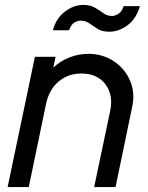

<svg xmlns="http://www.w3.org/2000/svg" viewBox="-20 -761 602 781"><path d="M11 0 122 -530H206L197 -486Q225 -513 262.5 -527.5Q300 -542 339 -542Q397 -542 442 -512.5Q487 -483 508.5 -434Q530 -385 518 -328L450 0H363L428 -309Q442 -374 409 -418Q376 -462 311 -462Q257 -462 218 -429Q179 -396 167 -337L97 0ZM425 -632Q395 -632 377 -643.5Q359 -655 343.5 -666Q328 -677 308 -677Q295 -677 282 -669Q269 -661 261 -638H195Q209 -688 245 -714.5Q281 -741 318 -741Q347 -741 366 -730Q385 -719 400.5 -707.5Q416 -696 436 -696Q448 -696 462 -705Q476 -714 483 -736H549Q534 -684 498.5 -658Q463 -632 425 -632Z"/></svg>

Font: Plus Jakarta Display
Style: Italic
Weight: 400
Italic angle: -12°
Designer: Gumpita Rahayu
Foundry: Tokotype Studio
Version: Version 1.000